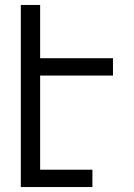

<svg xmlns="http://www.w3.org/2000/svg" viewBox="-20 -755 540 775"><path d="M64 0V-735H142V-520H436V-450H142V-70H353V0Z"/></svg>

Font: Huly
Style: Regular
Weight: 400
Designer: Belleve Invis
Foundry: Belleve Invis
Version: Version 33.2.5; ttfautohint (v1.8.4)